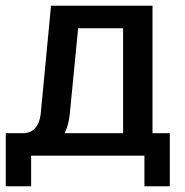

<svg xmlns="http://www.w3.org/2000/svg" viewBox="-20 -540 642 666"><path d="M509 -78H569V106H481V0H88V106H0V-78H60Q86 -78 101.5 -95Q117 -112 121 -143L157 -520H509ZM407 -78V-442H251L222 -144Q218 -105 204 -78Z"/></svg>

Font: Non Bureau
Style: Regular
Weight: 400
Designer: Jona Saucedo
Foundry: Non Foundry
Version: Version 1.000; ttfautohint (v1.8.4)